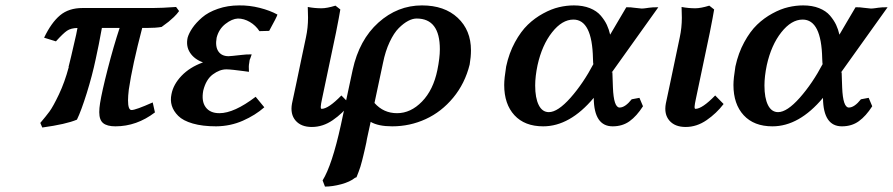

<svg xmlns="http://www.w3.org/2000/svg" viewBox="-20 -460 3321 714"><path d="M263.2 -331.1Q267.1 -349.1 268.1 -356Q243.7 -355.5 229.2 -345.7Q214.8 -335.9 188 -306.2L144 -319.8Q170.9 -376 203.4 -403.1Q235.8 -430.2 287.1 -430.2H548.8Q581.1 -430.2 634.8 -434.1L646 -418.9Q638.2 -407.7 626.5 -396.5Q614.7 -385.3 607.2 -379.4Q599.6 -373.5 581.1 -359.9Q560.1 -356 524.9 -356H508.8Q472.2 -216.8 459 -127Q456.1 -102.5 456.1 -86.9Q456.1 -50.8 469.2 -50.8Q484.4 -50.8 547.9 -79.1L556.2 -42Q488.3 9.8 409.2 9.8Q378.4 9.8 363.8 -2Q349.1 -13.7 349.1 -43Q349.1 -57.6 352.1 -76.2Q358.9 -119.1 380.6 -203.6Q402.3 -288.1 424.8 -356H358.9Q347.2 -291 335.9 -240.2Q323.2 -179.7 302.5 -113.3Q281.7 -46.9 266.1 -15.1Q226.1 2 137.2 14.2L129.9 -2.9Q150.4 -26.9 164.1 -45.4Q177.7 -64 199.2 -109.1Q220.7 -154.3 235.8 -210.9H234.9Q240.2 -230 263.2 -331.1Z M864.7 -391.1Q842.8 -390.1 818.4 -371.1Q793.9 -352.1 785.6 -319.8Q779.8 -287.1 792 -269Q804.2 -251 830.1 -251Q836.9 -251 879.9 -255.9Q893.6 -257.8 916 -257.8L910.6 -242.2Q907.7 -237.8 906.7 -225.1Q904.3 -215.3 905.8 -192.9Q902.3 -193.4 884.5 -195.8Q866.7 -198.2 848.6 -200.2Q830.6 -202.1 821.8 -202.1Q796.9 -202.1 771.5 -183.3Q746.1 -164.6 735.8 -123Q728.5 -83.5 744.9 -61.3Q761.2 -39.1 795.9 -39.1Q850.6 -39.1 930.7 -100.1L962.9 -61Q929.7 -31.7 883.3 -11.2Q836.9 9.3 783.7 9.8Q732.9 9.8 696.8 -0.7Q660.6 -11.2 642.8 -29.1Q625 -46.9 618.9 -67.1Q612.8 -87.4 617.7 -109.9Q624.5 -146 655 -178Q685.5 -210 734.9 -228Q702.6 -239.7 686.8 -263.9Q670.9 -288.1 677.7 -319.8Q682.6 -336.9 695.8 -356.2Q709 -375.5 731.4 -395Q753.9 -414.6 790.3 -427.2Q826.7 -439.9 869.6 -439.9Q907.7 -440.4 946 -430.7Q984.4 -420.9 1011.7 -405.8Q1010.3 -398.4 981 -345.2L944.8 -344.2Q930.7 -365.7 908.9 -378.4Q887.2 -391.1 864.7 -391.1Z M1227.5 -439 1245.6 -424.8Q1242.2 -402.8 1229.5 -338.9Q1179.7 -103.5 1177.7 -92.8Q1173.3 -72.8 1172.9 -64.2Q1172.4 -55.7 1175.8 -55.2Q1201.2 -55.2 1249.5 -105L1280.8 -73.2Q1254.4 -38.6 1217.5 -13.2Q1180.7 12.2 1139.6 12.2Q1099.6 12.2 1079.1 -11.7Q1058.6 -35.6 1065.9 -75.2Q1073.7 -110.8 1082.3 -152.1Q1090.8 -193.4 1101.3 -243.2Q1111.8 -293 1117.7 -320.8Q1125.5 -356.9 1125.5 -394Q1125.5 -400.4 1125 -415Q1124.5 -429.7 1124.5 -434.1Q1149.9 -429.2 1175.8 -429.2Q1195.8 -429.2 1227.5 -439Z M1305.7 199.2 1300.3 201.2Q1281.7 216.3 1249 225.1Q1216.3 233.9 1188.5 233.9L1179.7 210.9Q1214.8 154.3 1247.6 4.9L1291.5 -200.2Q1315.9 -312 1387.2 -376Q1458.5 -439.9 1549.3 -439.9Q1632.8 -439.9 1682.1 -393.8Q1731.4 -347.7 1731.4 -272.9Q1731.4 -248.5 1726.6 -220.2Q1709 -149.4 1665.3 -96.7Q1621.6 -43.9 1563 -17.1Q1504.4 9.8 1438.5 9.8Q1386.7 9.8 1358.4 -6.8Q1356.4 3.4 1351.6 24.4Q1346.7 45.4 1344.7 56.2L1342.3 69.8Q1341.3 75.2 1337.2 93Q1333 110.8 1331.5 117.2Q1330.1 123.5 1326.4 137.9Q1322.8 152.3 1320.1 160.4Q1317.4 168.5 1313.5 179.2Q1309.6 189.9 1305.7 199.2ZM1606.4 -199.2Q1615.7 -244.6 1615.7 -276.9Q1615.7 -391.1 1529.3 -391.1Q1514.6 -391.1 1497.8 -382.3Q1481 -373.5 1462.9 -355.5Q1444.8 -337.4 1429 -303.7Q1413.1 -270 1404.3 -226.1L1372.6 -77.1Q1406.2 -39.1 1456.5 -39.1Q1507.3 -39.1 1549.3 -82.3Q1591.3 -125.5 1606.4 -199.2Z M2329.1 -90.8 2357.9 -96.2 2371.1 -64.9Q2347.7 -28.3 2321.3 -9.3Q2294.9 9.8 2258.3 9.8Q2189.5 9.8 2188 -94.2V-96.2Q2099.1 9.8 2000 9.8Q1931.2 9.8 1893.1 -31.5Q1855 -72.8 1855 -144Q1855 -168 1862.3 -212.9Q1873 -262.7 1895 -303Q1917 -343.3 1942.9 -368.2Q1968.8 -393.1 1999.8 -409.9Q2030.8 -426.8 2058.8 -433.3Q2086.9 -439.9 2114.3 -439.9Q2147.9 -439.9 2173.6 -429.7Q2199.2 -419.4 2214.1 -401.9Q2229 -384.3 2236.8 -367.4Q2244.6 -350.6 2249 -331.1Q2254.9 -341.3 2276.4 -377.7Q2297.9 -414.1 2309.1 -433.1Q2328.1 -433.1 2337.9 -431.2L2366.2 -428.2Q2370.1 -428.2 2374.5 -428.7Q2378.9 -429.2 2384.3 -429.9Q2389.6 -430.7 2393.1 -431.2Q2404.8 -433.1 2428.2 -433.1L2253.9 -189L2257.3 -191.9Q2257.3 -182.1 2258.3 -162.8Q2259.3 -143.6 2259.3 -134.8Q2262.2 -60.1 2284.2 -60.1Q2304.7 -60.1 2329.1 -90.8ZM2021 -43Q2054.2 -43 2101.6 -96.4Q2148.9 -149.9 2188 -224.1L2186 -222.2Q2186 -225.6 2185.5 -232.4Q2185.1 -239.3 2185.1 -242.2Q2182.1 -387.2 2112.3 -387.2Q2070.3 -387.2 2033 -339.8Q1995.6 -292.5 1979 -217.8Q1970.2 -175.8 1970.2 -142.1Q1970.2 -95.7 1983.4 -69.3Q1996.6 -43 2021 -43Z M2617.7 -439 2635.7 -424.8Q2632.3 -402.8 2619.6 -338.9Q2569.8 -103.5 2567.9 -92.8Q2563.5 -72.8 2563 -64.2Q2562.5 -55.7 2565.9 -55.2Q2591.3 -55.2 2639.6 -105L2670.9 -73.2Q2644.5 -38.6 2607.7 -13.2Q2570.8 12.2 2529.8 12.2Q2489.7 12.2 2469.2 -11.7Q2448.7 -35.6 2456.1 -75.2Q2463.9 -110.8 2472.4 -152.1Q2481 -193.4 2491.5 -243.2Q2502 -293 2507.8 -320.8Q2515.6 -356.9 2515.6 -394Q2515.6 -400.4 2515.1 -415Q2514.6 -429.7 2514.6 -434.1Q2540 -429.2 2565.9 -429.2Q2585.9 -429.2 2617.7 -439Z M3181.6 -90.8 3210.4 -96.2 3223.6 -64.9Q3200.2 -28.3 3173.8 -9.3Q3147.5 9.8 3110.8 9.8Q3042 9.8 3040.5 -94.2V-96.2Q2951.7 9.8 2852.5 9.8Q2783.7 9.8 2745.6 -31.5Q2707.5 -72.8 2707.5 -144Q2707.5 -168 2714.8 -212.9Q2725.6 -262.7 2747.6 -303Q2769.5 -343.3 2795.4 -368.2Q2821.3 -393.1 2852.3 -409.9Q2883.3 -426.8 2911.4 -433.3Q2939.5 -439.9 2966.8 -439.9Q3000.5 -439.9 3026.1 -429.7Q3051.8 -419.4 3066.7 -401.9Q3081.5 -384.3 3089.4 -367.4Q3097.2 -350.6 3101.6 -331.1Q3107.4 -341.3 3128.9 -377.7Q3150.4 -414.1 3161.6 -433.1Q3180.7 -433.1 3190.4 -431.2L3218.8 -428.2Q3222.7 -428.2 3227.1 -428.7Q3231.4 -429.2 3236.8 -429.9Q3242.2 -430.7 3245.6 -431.2Q3257.3 -433.1 3280.8 -433.1L3106.4 -189L3109.9 -191.9Q3109.9 -182.1 3110.8 -162.8Q3111.8 -143.6 3111.8 -134.8Q3114.7 -60.1 3136.7 -60.1Q3157.2 -60.1 3181.6 -90.8ZM2873.5 -43Q2906.7 -43 2954.1 -96.4Q3001.5 -149.9 3040.5 -224.1L3038.6 -222.2Q3038.6 -225.6 3038.1 -232.4Q3037.6 -239.3 3037.6 -242.2Q3034.7 -387.2 2964.8 -387.2Q2922.9 -387.2 2885.5 -339.8Q2848.1 -292.5 2831.5 -217.8Q2822.8 -175.8 2822.8 -142.1Q2822.8 -95.7 2835.9 -69.3Q2849.1 -43 2873.5 -43Z"/></svg>

Font: Linear Smooth
Style: Bold Italic
Weight: 700
Designer: Philipp H. Poll, Flanker
Foundry: Philipp H. Poll, reworked by Flanker
Version: Version 1.061 | FøM Fix